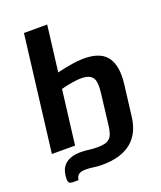

<svg xmlns="http://www.w3.org/2000/svg" viewBox="-165 -828 944 1129"><g transform="rotate(-20 307.0 -263.5)"><path d="M122.5 -725H268L232.5 -438Q288.5 -452 337.2 -458.8Q386 -465.5 426.2 -462.8Q466.5 -460 497.2 -446.5Q528 -433 547.2 -406.2Q566.5 -379.5 573.5 -338.2Q580.5 -297 573.5 -239L549.5 -44Q543.5 4 525.2 42Q507 80 475.2 106.5Q443.5 133 398 147Q352.5 161 292 161Q261.5 161 236.8 157.2Q212 153.5 189.5 153.5Q160.5 153.5 146.2 163.2Q132 173 128 198H96.5Q75.5 198 69.8 190.5Q64 183 64 170Q64 146.5 69.8 124.5Q75.5 102.5 90.5 85.2Q105.5 68 131.2 57.8Q157 47.5 197 47.5Q221 47.5 246.2 51Q271.5 54.5 297.5 54.5Q325.5 54.5 344.5 50Q363.5 45.5 375.5 34.5Q387.5 23.5 394 4.5Q400.5 -14.5 404 -44L427.5 -239.5Q432 -278.5 428.2 -306Q424.5 -333.5 403 -347.2Q381.5 -361 338 -359.5Q294.5 -358 220.5 -339.5L178.5 0H33.5Z"/></g></svg>

Font: Lato Heavy
Style: Italic
Weight: 800
Italic angle: -7°
Designer: Lukasz Dziedzic
Foundry: tyPoland Lukasz Dziedzic
Version: Version 2.007; 2014-02-27